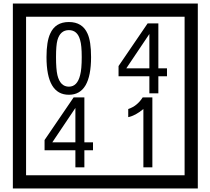

<svg xmlns="http://www.w3.org/2000/svg" viewBox="-20 -980 1195 1090"><path d="M1103 90H53V-960H1103ZM1028 15V-885H128V15ZM497 -656Q497 -442 371 -442Q244 -442 244 -656Q244 -744 265 -789Q294 -855 371 -855Q448 -855 477 -789Q497 -745 497 -656ZM444 -656Q444 -723 435 -752Q420 -809 371 -809Q322 -809 306 -752Q298 -723 298 -656Q298 -587 306 -553Q322 -488 371 -488Q419 -488 435 -554Q444 -587 444 -656ZM928 -547H879V-450H828V-547H653V-605L818 -847H879V-592H928ZM828 -592V-787L697 -592ZM508 -127H459V-30H408V-127H233V-185L398 -427H459V-172H508ZM408 -172V-367L277 -172ZM845 -30H794V-361Q748 -323 708 -315V-361Q759 -378 790 -427H845Z"/></svg>

Font: Unicode BMP Fallback SIL
Style: Regular
Weight: 400
Foundry: NRSI, SIL International
Version: Version 5.1 Based on Unicode 5.1